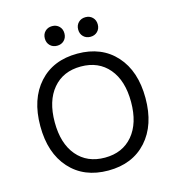

<svg xmlns="http://www.w3.org/2000/svg" viewBox="-124 -963 996 1079"><g transform="rotate(-15 374.0 -423.0)"><path d="M236 -840Q252 -856 277 -856Q302 -856 318 -840Q334 -824 334 -799Q334 -774 318 -758Q302 -742 277 -742Q252 -742 236 -758Q220 -774 220 -799Q220 -824 236 -840ZM430 -840Q446 -856 471 -856Q496 -856 512 -840Q528 -824 528 -799Q528 -774 512 -758Q496 -742 471 -742Q446 -742 430 -758Q414 -774 414 -799Q414 -824 430 -840ZM150.5 -578.5Q233 -670 374 -670Q515 -670 597.5 -578.5Q680 -487 680 -330Q680 -173 597.5 -81.5Q515 10 374 10Q233 10 150.5 -81.5Q68 -173 68 -330Q68 -487 150.5 -578.5ZM536.5 -524.5Q477 -595 374 -595Q271 -595 211.5 -524.5Q152 -454 152 -330Q152 -206 211.5 -135.5Q271 -65 374 -65Q477 -65 536.5 -135.5Q596 -206 596 -330Q596 -454 536.5 -524.5Z"/></g></svg>

Font: Work Sans
Style: Regular
Weight: 400
Designer: Wei Huang
Foundry: Wei Huang
Version: Version 1.032;PS 001.032;hotconv 1.0.70;makeotf.lib2.5.58329